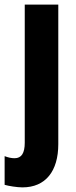

<svg xmlns="http://www.w3.org/2000/svg" viewBox="-53 -570 327 830"><path d="M44 240C144 240 199 170 199 53V-550H54V47C54 92 40 114 10 114C-3 114 -18 111 -33 105V229C-16 234 21 240 44 240Z"/></svg>

Font: Noto Sans Georgian ExtraCondensed ExtraBold
Style: Regular
Weight: 800
Width: 2
Designer: Monotype Design Team, Akaki Razmadze
Foundry: Google LLC
Version: Version 2.005